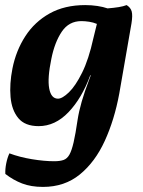

<svg xmlns="http://www.w3.org/2000/svg" viewBox="-20 -487 561 755"><path d="M149 248Q102 248 67 234.5Q32 221 1 197Q0 178 4.5 155.5Q9 133 17 116Q57 131 105.5 139Q154 147 193 147Q216 147 230 142Q244 137 253 121Q262 105 269.5 72.5Q277 40 285 -15Q295 -81 330 -172L337 -191H335Q302 -101 249.5 -46Q197 9 132 9Q78 9 52 -22.5Q26 -54 21.5 -105.5Q17 -157 29 -218Q43 -288 79.5 -344.5Q116 -401 175 -434Q234 -467 315 -467Q340 -467 363 -463.5Q386 -460 403 -454Q428 -456 446.5 -459Q465 -462 478 -467Q494 -457 498 -441.5Q502 -426 497 -395L449 -119Q430 -16 392 67Q354 150 294 199Q234 248 149 248ZM182 -256Q166 -179 173.5 -139Q181 -99 208 -99Q225 -99 251 -124Q277 -149 303 -201.5Q329 -254 347 -336L361 -393Q347 -399 330.5 -401.5Q314 -404 300 -404Q251 -404 223 -362.5Q195 -321 182 -256Z"/></svg>

Font: Vollkorn
Style: Bold Italic
Weight: 700
Italic angle: -11°
Designer: Friedrich Althausen
Foundry: Friedrich Althausen
Version: Version 5.000; ttfautohint (v1.8.3)